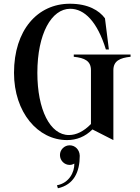

<svg xmlns="http://www.w3.org/2000/svg" viewBox="-20 -735 748 1028"><path d="M375 -443V-431C433 -425 467 -409 467 -359V-71C428 -31 388 -12 349 -12C248 -12 180 -148 180 -345C180 -555 256 -688 356 -688C432 -688 501 -619 547 -470H563L542 -637C511 -679 452 -715 354 -715C181 -715 55 -574 55 -345C55 -133 183 15 339 15C390 15 436 -3 475 -42L587 15V-359C587 -409 622 -425 679 -431V-443ZM285 257 290 273C376 254 407 185 407 99C406 66 382 43 353 43C325 43 301 66 301 95C301 125 325 148 353 148C363 148 371 145 378 141C379 187 350 245 285 257Z"/></svg>

Font: Sprat Condensed Medium
Style: Regular
Weight: 500
Width: 3
Designer: Ethan Nakache
Foundry: Collletttivo
Version: Version 2.000;Glyphs 3.2 (3217)